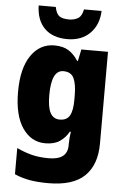

<svg xmlns="http://www.w3.org/2000/svg" viewBox="-65 -833 733 1119"><g transform="rotate(5 301.0 -273.5)"><path d="M227 -563Q278 -563 310.5 -542.5Q343 -522 366 -485H371L385 -553H541V-16Q541 108 473 174Q405 240 260 240Q200 240 153 232Q106 224 63 205V52Q111 74 153.5 84.5Q196 95 251 95Q360 95 360 10V1Q360 -13 361.5 -32.5Q363 -52 366 -70H360Q340 -34 307.5 -12Q275 10 223 10Q140 10 89.5 -64Q39 -138 39 -275Q39 -413 90.5 -488Q142 -563 227 -563ZM292 -418Q222 -418 222 -272Q222 -200 240 -167.5Q258 -135 295 -135Q336 -135 353 -164.5Q370 -194 370 -256V-281Q370 -349 353.5 -383.5Q337 -418 292 -418ZM483 -787Q480 -705 430 -655.5Q380 -606 298 -606Q212 -606 164.5 -653.5Q117 -701 115 -787H215Q223 -747 241.5 -734Q260 -721 298 -721Q329 -721 351 -734.5Q373 -748 380 -787Z"/></g></svg>

Font: Noto Sans Bengali SemiCondensed Black
Style: Regular
Weight: 900
Width: 4
Designer: Joana Ranito - Universal Thirst; Jelle Bosma - Monotype Design Team
Foundry: Universal Thirst ehf.
Version: Version 3.000; ttfautohint (v1.8.4.7-5d5b)